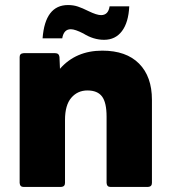

<svg xmlns="http://www.w3.org/2000/svg" viewBox="-20 -742 677 762"><path d="M567 0H419Q404 0 403 -16V-279Q403 -335 385 -359Q367 -383 327 -383Q288 -383 263 -354Q238 -325 238 -266V-16Q238 -1 222 0H74Q59 0 58 -16V-516Q58 -530 74 -531H199Q214 -531 216 -516L218 -469Q281 -541 386 -541Q481 -541 532 -489.5Q583 -438 583 -346V-16Q583 -1 567 0ZM393 -584Q351 -584 311 -609Q278 -626 261 -626Q233 -626 227 -590H149Q159 -722 250 -722Q271 -722 289 -716Q307 -710 331 -698Q364 -682 381 -682Q410 -682 415 -717H493Q490 -653 464 -618.5Q438 -584 393 -584Z"/></svg>

Font: YamahaIndonesia935. App XBold
Style: Regular
Weight: 800
Designer: Dalton Maag Ltd
Foundry: Dalton Maag Ltd
Version: Version 1.002; January 01, 2024; Regular/Italic